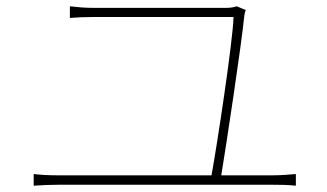

<svg xmlns="http://www.w3.org/2000/svg" viewBox="-20 -668 1040 610"><path d="M683 -111C699 -208 746 -518 756 -616C757 -624 758 -630 761 -636L732 -648C726 -646 715 -643 701 -643H279C247 -643 229 -645 202 -648V-611C229 -613 246 -614 280 -614H722C720 -539 670 -209 652 -111H164C139 -111 114 -112 87 -115V-78C115 -80 139 -81 164 -81H847C864 -81 895 -81 920 -78V-115C895 -113 872 -111 847 -111Z"/></svg>

Font: Genne Gothic ExtraLight
Style: Regular
Weight: 250
Designer: Ryoko NISHIZUKA (kana & ideographs); Paul D. Hunt (Latin, Greek & Cyrillic); Wenlong ZHANG (bopomofo); Sandoll Communica
Foundry: Adobe Systems Incorporated
Version: Version 1.004;PS 1.004;hotconv 16.6.51;makeotf.lib2.5.65220